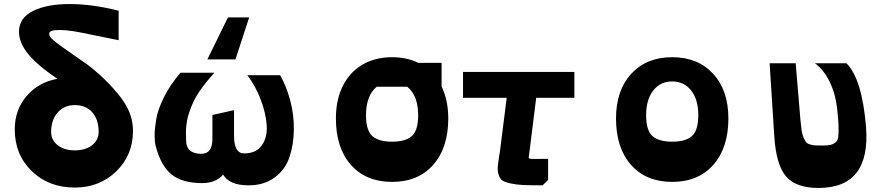

<svg xmlns="http://www.w3.org/2000/svg" viewBox="-20 -887 4360 950"><path d="M499 -493Q575 -418 606.5 -360.5Q638 -303 638 -239Q638 -120 555.5 -39.5Q473 41 350 41Q221 41 137 -40.5Q53 -122 53 -247Q53 -343 111.5 -411.5Q170 -480 264 -497Q166 -563 120 -619Q74 -675 74 -730Q74 -798 143 -832.5Q212 -867 324 -867Q436 -867 567 -834V-688Q502 -701 453.5 -711Q405 -721 385 -725Q365 -729 347 -732Q309 -738 280.5 -738.5Q252 -739 239 -735Q226 -731 224 -724Q221 -711 236 -695.5Q251 -680 292 -651.5Q333 -623 340 -618Q352 -609 374 -594Q396 -579 409.5 -569.5Q423 -560 447.5 -539.5Q472 -519 499 -493ZM350 -143Q403 -143 435.5 -168.5Q468 -194 468 -234Q468 -296 436.5 -331.5Q405 -367 350 -367Q298 -367 265.5 -330.5Q233 -294 233 -234Q233 -194 265.5 -168.5Q298 -143 350 -143Z M1108 -801H1213L1145 -593H1006ZM1084 -23Q1048 19 981 19Q882 19 829 -23.5Q776 -66 750 -166Q745 -186 745 -217.5Q745 -249 753 -297Q761 -345 791.5 -406.5Q822 -468 873 -527H1041Q1012 -496 988.5 -465Q965 -434 950.5 -409Q936 -384 925.5 -356.5Q915 -329 910 -310.5Q905 -292 902.5 -269.5Q900 -247 900 -236.5Q900 -226 900.5 -209Q901 -192 901 -190Q901 -131 968 -126Q1000 -124 1015.5 -142Q1031 -160 1031 -201V-318L1138 -342V-214Q1138 -128 1188 -128Q1248 -128 1276 -168.5Q1304 -209 1299.5 -269Q1295 -329 1269.5 -395.5Q1244 -462 1204 -515H1366Q1397 -461 1416 -390Q1435 -319 1434 -245.5Q1433 -172 1412.5 -110Q1392 -48 1338.5 -8.5Q1285 31 1206 30Q1115 29 1084 -23Z M2165 -459Q2198 -390 2198 -301Q2198 -156 2123.5 -71.5Q2049 13 1920 13Q1791 13 1716.5 -71Q1642 -155 1642 -301Q1642 -398 1680 -469Q1718 -540 1788 -575V-576H1790Q1848 -604 1920 -604Q1992 -604 2050 -576H2165ZM2049 -317Q2049 -414 1995 -458H1844Q1791 -414 1791 -317Q1791 -242 1822 -214Q1853 -186 1920 -186Q1987 -186 2018 -214Q2049 -242 2049 -317Z M2822 -403H2633L2596 -106Q2598 -101 2617.5 -100.5Q2637 -100 2692 -101V3L2665 30Q2604 30 2569.5 28.5Q2535 27 2506 20.5Q2477 14 2465.5 6Q2454 -2 2447.5 -21.5Q2441 -41 2443 -62.5Q2445 -84 2451 -122Q2451 -124 2451.5 -127Q2452 -130 2453 -132L2487 -403H2271V-531H2822Z M3028 -301Q3028 -440 3103.5 -522Q3179 -604 3306 -604Q3433 -604 3508.5 -522Q3584 -440 3584 -301Q3584 -156 3509.5 -71.5Q3435 13 3306 13Q3177 13 3102.5 -71Q3028 -155 3028 -301ZM3435 -317Q3435 -394 3400 -439Q3365 -484 3306 -484Q3247 -484 3212 -439Q3177 -394 3177 -317Q3177 -242 3208 -214Q3239 -186 3306 -186Q3373 -186 3404 -214Q3435 -242 3435 -317Z M3811 -214 3788 -574H3917L3940 -299Q3943 -265 3946 -243.5Q3949 -222 3956 -206.5Q3963 -191 3968.5 -183.5Q3974 -176 3989 -172Q4004 -168 4015 -167.5Q4026 -167 4051 -167Q4077 -167 4090.5 -170.5Q4104 -174 4115 -183Q4126 -192 4128 -214Q4130 -236 4129 -266.5Q4128 -297 4122 -351Q4114 -423 4085 -482.5Q4056 -542 4012 -574H4168Q4245 -498 4265 -260Q4289 43 4030 43Q3918 43 3869 -14.5Q3820 -72 3811 -214Z"/></svg>

Font: OpenDyslexic
Style: Bold
Weight: 800
Designer: Abbie Gonzalez
Version: Version 0.920;hotconv 1.0.109;makeotfexe 2.5.65596